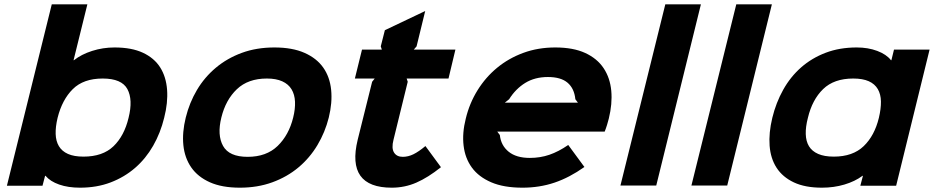

<svg xmlns="http://www.w3.org/2000/svg" viewBox="-20 -860 4329 890"><path d="M741 -314Q724 -244 690 -184.5Q656 -125 606.5 -82Q557 -39 493 -14.5Q429 10 351 10Q296 10 254.5 -4.5Q213 -19 191 -45H189L177 1H12L220 -840H385L321 -581H323Q357 -608 407 -624Q457 -640 511 -640Q590 -640 642.5 -615.5Q695 -591 722.5 -547.5Q750 -504 754.5 -444Q759 -384 741 -314ZM576 -314Q597 -398 570.5 -447Q544 -496 456 -496Q367 -496 317.5 -447Q268 -398 247 -314Q237 -272 238 -239Q239 -206 253 -182.5Q267 -159 295 -146.5Q323 -134 367 -134Q456 -134 506 -182Q556 -230 576 -314Z M1504 -315Q1487 -247 1451.5 -187.5Q1416 -128 1363.5 -84Q1311 -40 1242.5 -15Q1174 10 1092 10Q1009 10 953 -15Q897 -40 866.5 -84Q836 -128 830 -187Q824 -246 841 -315Q858 -384 893 -443Q928 -502 980.5 -546Q1033 -590 1101 -615Q1169 -640 1252 -640Q1335 -640 1391.5 -615Q1448 -590 1478.5 -546.5Q1509 -503 1515 -443.5Q1521 -384 1504 -315ZM1339 -315Q1349 -355 1347.5 -388.5Q1346 -422 1331.5 -446Q1317 -470 1288.5 -483Q1260 -496 1217 -496Q1130 -496 1078 -446.5Q1026 -397 1006 -315Q986 -234 1014 -183.5Q1042 -133 1128 -133Q1215 -133 1267 -183.5Q1319 -234 1339 -315Z M2024 -85Q1964 -37 1910 -13.5Q1856 10 1796 10Q1584 10 1638 -212L1705 -481L1717 -496H1625L1658 -630H1750L1745 -645L1764 -720L1951 -809L1911 -645L1898 -630H2091L2059 -496H1865L1870 -481L1804 -212Q1794 -173 1806.5 -153Q1819 -133 1847 -133Q1872 -133 1896.5 -145Q1921 -157 1952 -183Z M2802 -310Q2799 -298 2794 -281.5Q2789 -265 2783 -250H2285L2297 -234Q2302 -186 2337.5 -157Q2373 -128 2436 -128Q2484 -128 2526.5 -142.5Q2569 -157 2614 -188L2689 -86Q2620 -37 2550.5 -13.5Q2481 10 2402 10Q2315 10 2257 -15Q2199 -40 2167.5 -83Q2136 -126 2129 -184.5Q2122 -243 2139 -310Q2156 -381 2193.5 -441.5Q2231 -502 2284.5 -546Q2338 -590 2406 -615Q2474 -640 2554 -640Q2637 -640 2692.5 -614.5Q2748 -589 2778 -544Q2808 -499 2813.5 -439Q2819 -379 2802 -310ZM2659 -384 2647 -400Q2642 -450 2611 -476.5Q2580 -503 2520 -503Q2459 -503 2414.5 -475.5Q2370 -448 2340 -400L2320 -384Z M3022 0H2856L3064 -840H3229Z M3351 0H3185L3393 -840H3558Z M4134 1H3968L3980 -45H3978Q3943 -19 3894 -4.5Q3845 10 3790 10Q3712 10 3660 -14.5Q3608 -39 3580 -82Q3552 -125 3547.5 -184.5Q3543 -244 3560 -314Q3577 -384 3610.5 -444Q3644 -504 3693.5 -547.5Q3743 -591 3807.5 -615.5Q3872 -640 3951 -640Q4004 -640 4046.5 -624Q4089 -608 4110 -581H4112L4124 -630H4289ZM4054 -314Q4064 -356 4063.5 -389.5Q4063 -423 4049 -447Q4035 -471 4007 -483.5Q3979 -496 3935 -496Q3846 -496 3795.5 -447Q3745 -398 3725 -314Q3714 -272 3715 -238.5Q3716 -205 3730 -182Q3744 -159 3772.5 -146.5Q3801 -134 3845 -134Q3933 -134 3983.5 -182.5Q4034 -231 4054 -314Z"/></svg>

Font: TypoPRO Sinkin Sans
Style: 700 Bold Italic
Weight: 700
Italic angle: -112°
Designer: Keith Bates
Foundry: K-Type
Version: Sinkin Sans (version 1.0)  by Keith Bates   •   © 2014   www